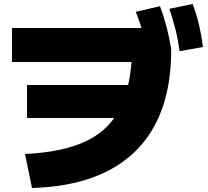

<svg xmlns="http://www.w3.org/2000/svg" viewBox="-20 -875 1040 960"><path d="M105 -105Q298 -114 416 -172Q534 -230 587.5 -348Q641 -466 641 -655L736 -565H40V-735H806L836 -625Q836 -296 658.5 -120.5Q481 55 140 65ZM115 -285V-450H735V-285ZM717 -605Q707 -664 693.5 -713.5Q680 -763 659 -816L780 -844Q799 -793 812.5 -741.5Q826 -690 836 -630ZM878 -619Q870 -678 857.5 -727.5Q845 -777 827 -831L943 -855Q963 -803 975 -751.5Q987 -700 995 -640Z"/></svg>

Font: M PLUS 2 Thin Black
Style: Regular
Weight: 900
Version: Version 1.001